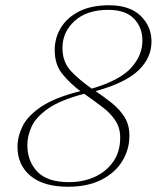

<svg xmlns="http://www.w3.org/2000/svg" viewBox="-20 -700 596 730"><path d="M472 -184.5Q472 -131 444.5 -86.8Q417 -42.5 365 -16.2Q313 10 239 10Q145 10 95.8 -31.5Q46.5 -73 46.5 -141.5Q46.5 -181 66.2 -220.8Q86 -260.5 137.8 -295Q189.5 -329.5 285.5 -353.5Q246 -383 217 -418.8Q188 -454.5 188 -510Q188 -555 211 -593.8Q234 -632.5 280 -656.2Q326 -680 395 -680Q473 -680 514.5 -640Q556 -600 556 -541.5Q556 -480.5 506.8 -432.8Q457.5 -385 343.5 -353.5Q374.5 -332.5 404 -309.2Q433.5 -286 452.8 -256Q472 -226 472 -184.5ZM217.5 -517.5Q217.5 -463.5 250.5 -429Q283.5 -394.5 329 -363Q435.5 -394.5 478.5 -442Q521.5 -489.5 521.5 -545.5Q521.5 -595.5 489.5 -629Q457.5 -662.5 391.5 -662.5Q310 -662.5 263.8 -620.5Q217.5 -578.5 217.5 -517.5ZM84 -148Q84 -87.5 121.8 -47.5Q159.5 -7.5 242.5 -7.5Q295.5 -7.5 339.5 -27.2Q383.5 -47 410.2 -84.8Q437 -122.5 437 -176.5Q437 -214 419 -241.2Q401 -268.5 372.2 -290.8Q343.5 -313 312 -335Q305 -340 300 -343.5Q209 -319.5 162.8 -287Q116.5 -254.5 100.2 -218.8Q84 -183 84 -148Z"/></svg>

Font: Newsreader 16pt ExtraLight
Style: Italic
Weight: 275
Italic angle: -17°
Designer: Hugues Gentile
Foundry: Production Type
Version: Version 1.003; ttfautohint (v1.8.3)